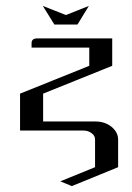

<svg xmlns="http://www.w3.org/2000/svg" viewBox="-20 -442 448 650"><path d="M47.9 0V-125L282.2 -219.2V-280.8H86.9V-295.9Q86.9 -312 106 -312H359.9V-219.2L126 -125V-30.8H301.8Q335 -30.8 356.9 -13.2Q379.9 5.4 379.9 30.8V124L223.1 188L184.1 171.9L301.8 124V30.8Q301.8 16.6 290 8.8Q278.3 0 263.2 0ZM125 -421.9 203.1 -391.1 280.8 -421.9 242.2 -358.9H164.1Z"/></svg>

Font: Hhenum
Style: Regular
Weight: 400
Designer: T. Christopher White
Version: Version 1.0